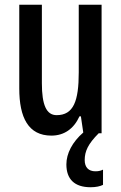

<svg xmlns="http://www.w3.org/2000/svg" viewBox="-20 -560 509 807"><path d="M336 113C336 76 350 45 395 0H407V-540H311V-256C311 -135 289 -76 218 -76C175 -76 156 -119 156 -210V-540H61V-188C61 -66 99 10 196 10C249 10 290 -18 314 -71H320L330 -3C284 37 259 85 259 131C259 193 293 227 361 227C383 227 401 223 413 217V153C405 157 396 160 381 160C352 160 336 143 336 113Z"/></svg>

Font: Noto Sans Armenian ExtraCondensed Medium
Style: Regular
Weight: 500
Width: 2
Designer: Monotype Design Team
Foundry: Monotype Imaging Inc.
Version: Version 2.008